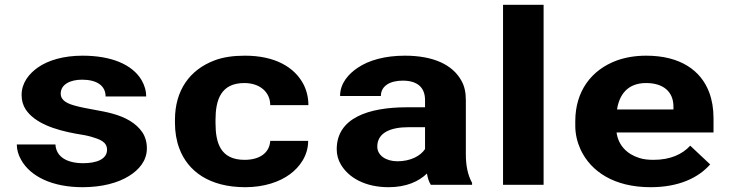

<svg xmlns="http://www.w3.org/2000/svg" viewBox="-20 -770 3057 800"><path d="M327 -90C261 -90 214 -115 211 -168H50C50 -147 56 -125 68 -104C107 -34 199 10 324 10C405 10 472 -8 518 -37C558 -62 592 -99 592 -152C592 -178 585 -201 573 -219C547 -257 503 -282 447 -297C404 -309 338 -317 295 -329C265 -337 233 -349 233 -380C233 -418 272 -438 322 -438C382 -438 420 -414 420 -368H589C589 -393 582 -415 570 -436C531 -502 443 -538 324 -538C245 -538 181 -519 138 -489C101 -463 70 -425 70 -374C70 -351 76 -331 87 -314C125 -257 208 -229 296 -213C322 -209 344 -205 361 -200C394 -190 426 -180 426 -146C426 -106 381 -90 327 -90Z M878 -257V-271C878 -353 900 -424 998 -424C1063 -424 1106 -386 1106 -332H1265C1265 -363 1258 -392 1245 -418C1207 -491 1125 -538 1001 -538C952 -538 909 -532 873 -518C770 -479 709 -393 709 -271V-257C709 -220 715 -184 727 -152C762 -57 852 10 1002 10C1080 10 1145 -12 1188 -44C1229 -74 1264 -122 1264 -183H1106C1103 -133 1062 -104 999 -104C899 -104 878 -174 878 -257Z M1921 -128V-352C1921 -383 1916 -410 1903 -433C1866 -501 1785 -538 1667 -538C1584 -538 1517 -519 1471 -488C1432 -462 1397 -423 1397 -370H1567C1567 -412 1605 -434 1658 -434C1721 -434 1751 -404 1751 -353V-323H1676C1516 -323 1383 -279 1383 -148C1383 -125 1389 -104 1400 -85C1432 -30 1501 10 1599 10C1673 10 1725 -14 1759 -47C1762 -28 1767 -13 1775 0H1947V-8C1929 -41 1921 -79 1921 -128ZM1552 -159C1552 -218 1609 -240 1682 -240H1751V-149C1732 -120 1690 -98 1636 -98C1589 -98 1552 -122 1552 -159Z M2245 0V-750H2076V0Z M2939 -85 2856 -163C2823 -127 2773 -104 2703 -104C2681 -104 2661 -106 2643 -112C2592 -128 2556 -165 2549 -218H2953V-278C2953 -317 2947 -353 2935 -385C2901 -476 2815 -538 2673 -538C2627 -538 2586 -531 2550 -518C2444 -479 2377 -390 2377 -265V-246C2377 -211 2385 -178 2399 -147C2442 -55 2539 10 2691 10C2808 10 2890 -29 2939 -85ZM2786 -326V-314H2551C2560 -373 2593 -424 2672 -424C2745 -424 2786 -387 2786 -326Z"/></svg>

Font: Asimov
Style: XWid
Weight: 500
Designer: Google
Version: Version 2.000980; 2014